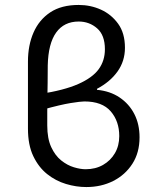

<svg xmlns="http://www.w3.org/2000/svg" viewBox="-20 -744 640 776"><path d="M329 12Q288 12 246.5 -0.5Q205 -13 170.5 -40.5Q136 -68 114.5 -113Q93 -158 93 -224V-495Q93 -561 115.5 -612.5Q138 -664 183 -694Q228 -724 298 -724Q346 -724 388 -705Q430 -686 457.5 -648Q485 -610 485 -551Q485 -497 455 -455Q425 -413 372 -385V-381Q425 -376 463.5 -350Q502 -324 523 -283Q544 -242 544 -189Q544 -127 515 -82Q486 -37 437.5 -12.5Q389 12 329 12ZM326 -60Q366 -60 396.5 -77.5Q427 -95 444.5 -125Q462 -155 462 -194Q462 -254 427.5 -294Q393 -334 321 -334Q306 -334 265.5 -327.5Q225 -321 153 -301L141 -364Q239 -379 296.5 -404.5Q354 -430 379 -464.5Q404 -499 404 -545Q404 -602 372.5 -629.5Q341 -657 298 -657Q239 -657 207 -612.5Q175 -568 173 -480Q173 -440 172.5 -408Q172 -376 171.5 -348Q171 -320 171 -293.5Q171 -267 171 -237Q171 -184 187 -149.5Q203 -115 227.5 -95.5Q252 -76 278.5 -68Q305 -60 326 -60Z"/></svg>

Font: Source Code Pro
Style: Regular
Weight: 400
Monospace: yes
Designer: Paul D. Hunt, Teo Tuominen
Foundry: Adobe Systems Incorporated
Version: Version 1.018;hotconv 1.0.116;makeotfexe 2.5.65601